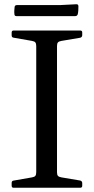

<svg xmlns="http://www.w3.org/2000/svg" viewBox="-20 -886 443 906"><path d="M151 0V-742H249V0ZM44 0Q35 0 35 -10V-23Q35 -33 45 -34L131 -49Q143 -51 147 -56.5Q151 -62 151 -74V-215H249V-73Q249 -61 253.5 -56Q258 -51 270 -49L359 -34Q368 -31 368 -22V-9Q368 0 358 0ZM35 -732Q35 -742 44 -742H358Q368 -742 368 -733V-720Q368 -711 359 -708L270 -693Q258 -691 253.5 -686Q249 -681 249 -669V-527H151V-668Q151 -680 147 -685.5Q143 -691 131 -693L45 -708Q35 -709 35 -719ZM49 -853Q50 -862 60 -862H263L341 -866Q350 -866 350 -856Q350 -847 349.5 -837.5Q349 -828 347 -819Q344 -810 335 -810H57Q48 -810 48 -820Q47 -828 47.5 -836.5Q48 -845 49 -853Z"/></svg>

Font: Hahmlet
Style: Regular
Weight: 400
Designer: Minjoo Ham & Mark Frömberg
Foundry: hypertype
Version: Version 1.002